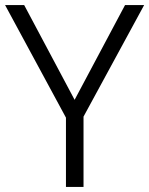

<svg xmlns="http://www.w3.org/2000/svg" viewBox="-20 -734 586 754"><path d="M273 -342 75 -714H0L239 -272V0H308V-276L546 -714H471Z"/></svg>

Font: Noto Sans Thaana Light
Style: Regular
Weight: 300
Designer: David Williams
Foundry: Google Inc.
Version: Version 3.001